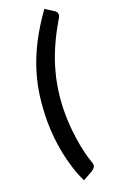

<svg xmlns="http://www.w3.org/2000/svg" viewBox="-178 -831 644 1033"><g transform="rotate(-20 144.5 -314.0)"><path d="M138 -216.5C138 -263.8 141.2 -309.1 147.8 -352.2C154.2 -395.4 163.7 -437 176 -477C188.3 -517 203.2 -555.8 220.8 -593.5C238.2 -631.2 257.8 -668.3 279.5 -705C283.8 -711.3 286.6 -717 287.8 -722C288.9 -727 289.1 -731.3 288.2 -735C287.4 -738.7 285.8 -741.9 283.5 -744.8C281.2 -747.6 278.5 -750 275.5 -752L226 -783.5C189 -731.8 158.2 -682.1 133.5 -634.2C108.8 -586.4 89.2 -539.2 74.5 -492.5C59.8 -445.8 49.4 -399.1 43.2 -352.2C37.1 -305.4 34 -257.2 34 -207.5C34 -178.8 35.5 -149.1 38.5 -118.2C41.5 -87.4 46.1 -56.4 52.2 -25.2C58.4 5.9 66.3 36.8 76 67.5C85.7 98.2 97.3 127.7 111 156L167.5 124.5C174.8 120.2 180.7 114.5 185 107.5C189.3 100.5 189 90.5 184 77.5C176.3 56.5 169.7 33.7 164 9C158.3 -15.7 153.6 -40.8 149.8 -66.5C145.9 -92.2 143 -117.8 141 -143.5C139 -169.2 138 -193.5 138 -216.5Z"/></g></svg>

Font: Lato
Style: Bold Italic
Weight: 700
Italic angle: -7°
Designer: Lukasz Dziedzic
Foundry: tyPoland Lukasz Dziedzic
Version: Version 2.007; 2014-02-27